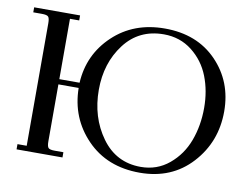

<svg xmlns="http://www.w3.org/2000/svg" viewBox="-77 -823 1240 943"><g transform="rotate(10 542.5 -351.5)"><path d="M22 -677V-702H251V-677H205V-376H306Q314 -518 416 -614.5Q518 -711 673 -711Q834 -711 932 -610Q1030 -509 1030 -360Q1030 -208 931 -100Q832 8 673 8Q510 8 409 -96Q308 -200 306 -350H205V-66Q205 -41 212 -33.5Q219 -26 244 -26H287V0H58V-26H104V-637Q104 -662 97 -669.5Q90 -677 65 -677ZM405 -359Q405 -222 477.5 -121.5Q550 -21 673 -21Q754 -21 814 -71Q874 -121 902 -196.5Q930 -272 930 -360Q930 -445 902 -516.5Q874 -588 814 -635Q754 -682 673 -682Q549 -682 477 -587Q405 -492 405 -359Z"/></g></svg>

Font: Dihjauti
Style: Bold
Weight: 700
Designer: T. Christopher White
Version: Version 3.0.0